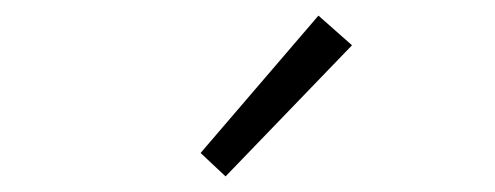

<svg xmlns="http://www.w3.org/2000/svg" viewBox="-20 -861 634 246"><path d="M269 -635 431 -803 388 -841 237 -665Z"/></svg>

Font: Noto Sans CJK KR Light
Style: Regular
Weight: 300
Designer: Ryoko NISHIZUKA (kana & ideographs); Paul D. Hunt (Latin, Greek & Cyrillic); Wenlong ZHANG (bopomofo); Sandoll Communica
Foundry: Adobe Systems Incorporated
Version: Version 1.004;PS 1.004;hotconv 1.0.82;makeotf.lib2.5.63406